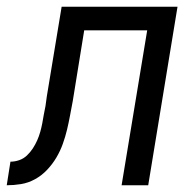

<svg xmlns="http://www.w3.org/2000/svg" viewBox="-60 -550 580 570"><path d="M-40 0 -29 -70Q-16 -70 -3 -74.5Q10 -79 20 -88.5Q30 -98 37.5 -109.5Q45 -121 50.5 -133.5Q56 -146 59.5 -158.5Q63 -171 65.5 -184Q68 -197 70 -209.5Q72 -222 75 -235Q76 -242 77 -249.5Q78 -257 79 -264L123 -530H467L380 0H301L377 -460H190L156 -250Q152 -229 148 -207.5Q144 -186 139 -165Q134 -144 126.5 -123Q119 -102 107.5 -82.5Q96 -63 80 -46Q64 -29 44 -18Q24 -7 2.5 -3.5Q-19 0 -40 0Z"/></svg>

Font: Iosevka Curly Oblique
Style: Regular
Weight: 400
Italic angle: -9°
Monospace: yes
Designer: Belleve Invis
Foundry: Belleve Invis
Version: Version 11.1.0; ttfautohint (v1.8.3)